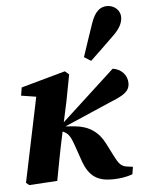

<svg xmlns="http://www.w3.org/2000/svg" viewBox="-55 -827 652 885"><g transform="rotate(-5 270.5 -384.0)"><path d="M45.1 8 175.1 0C188.8 -72.4 201.5 -142.9 217.3 -214.3L249 -360.9L272.5 -484.4L253.8 -500.2L49.4 -443.4L43.3 -405.9L169.7 -386L116.6 -415L30.8 -3.6L45.1 8ZM522.6 0 528.3 -34.3 499.5 -38.3C474.9 -41.7 462.6 -56.2 445.1 -91.3L414.6 -151.4C387.8 -205.2 344.2 -237.2 279 -243.4L223.2 -248L219.5 -240.3L447.4 -339.1C510.7 -364.4 541.4 -381 541.4 -420.5C541.4 -458 514.2 -487 474.6 -493L218 -256.9L203.7 -244.6H199.7V-231.9L212.9 -227.4C240.8 -216.7 252.2 -206.9 269 -158.6L295.3 -82.8C322 -6.3 364.4 15.1 427.9 15.1C462.8 15.1 494 10 522.6 0ZM347.4 -557.6 378.9 -537.6C414.6 -572 450.8 -605.1 485.8 -640.2C516.8 -669.2 534.3 -696.4 534.3 -726.4C534.3 -760.9 504.1 -782.9 474.5 -782.9C444.6 -782.9 418.6 -767.6 398.4 -709.1C380.9 -658.9 364.5 -607.9 347.4 -557.6Z"/></g></svg>

Font: Source Serif 4 Variable
Style: Italic
Weight: 400
Italic angle: -12°
Designer: Frank Grießhammer
Foundry: Adobe Systems Incorporated
Version: Version 4.004;hotconv 1.0.116;makeotfexe 2.5.65601